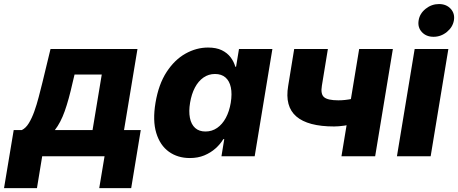

<svg xmlns="http://www.w3.org/2000/svg" viewBox="-74 -788 2309 968"><path d="M-53.7 160.6 -4.9 -132.3H36.1Q56.2 -142.1 71.5 -167.2Q86.9 -192.4 99.1 -226.6Q111.3 -260.7 121.1 -298.6Q130.9 -336.4 139.6 -371.1L180.7 -541H619.1L551.3 -132.3H635.7L587.4 160.6H426.3L453.1 0H138.7L112.3 160.6ZM202.6 -132.3H392.6L439 -412.1H301.8L292 -371.1Q272.9 -285.6 252.4 -227.8Q231.9 -169.9 202.6 -132.3Z M883.3 8.8Q821.8 8.8 777.3 -23.2Q732.9 -55.2 713.9 -117.4Q694.8 -179.7 710 -270Q725.6 -363.3 765.9 -425Q806.2 -486.8 861.1 -517.6Q916 -548.3 974.6 -548.3Q1016.6 -548.3 1044.4 -534.7Q1072.3 -521 1088.9 -498.8Q1105.5 -476.6 1112.3 -451.7H1116.2L1130.9 -541H1299.3L1210 0H1042.5L1056.6 -86.4H1051.8Q1036.6 -61 1012.5 -39.6Q988.3 -18.1 956.1 -4.6Q923.8 8.8 883.3 8.8ZM961.9 -125Q994.6 -125 1020.8 -143.1Q1046.9 -161.1 1064.5 -193.6Q1082 -226.1 1089.4 -270Q1096.7 -314.9 1089.8 -347.4Q1083 -379.9 1062.7 -397.5Q1042.5 -415 1009.8 -415Q977.5 -415 951.7 -397Q925.8 -378.9 908.7 -346.4Q891.6 -314 884.3 -270Q877 -226.6 883.5 -193.6Q890.1 -160.6 909.9 -142.8Q929.7 -125 961.9 -125Z M1610.4 -150.4Q1478.5 -150.4 1419.9 -200.9Q1361.3 -251.5 1378.9 -355L1409.2 -541H1579.1L1548.8 -356Q1541.5 -313.5 1560.1 -297.9Q1578.6 -282.2 1631.8 -282.2Q1664.6 -282.2 1699.7 -289.3Q1734.9 -296.4 1778.3 -310.5L1756.8 -178.7Q1742.2 -171.9 1716.1 -165.3Q1689.9 -158.7 1661.6 -154.5Q1633.3 -150.4 1610.4 -150.4ZM1647.5 0 1736.8 -541H1906.7L1817.4 0Z M1927.2 0 2016.6 -541H2186.5L2097.2 0ZM2111.8 -602.5Q2074.7 -602.5 2052.7 -626.5Q2030.8 -650.4 2036.6 -685.1Q2042 -719.7 2072 -743.7Q2102.1 -767.6 2139.2 -767.6Q2176.3 -767.6 2198.2 -743.7Q2220.2 -719.7 2214.4 -685.1Q2208.5 -650.9 2178.7 -626.7Q2148.9 -602.5 2111.8 -602.5Z"/></svg>

Font: Inter 17pt ExtraBold
Style: Italic
Weight: 800
Italic angle: -9.3988°
Version: Version 4.001;git-66647c0bb